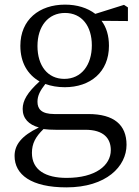

<svg xmlns="http://www.w3.org/2000/svg" viewBox="-20 -548 600 830"><path d="M258 -207C186 -207 142 -264 142 -349C142 -434 188 -492 261 -492C334 -492 377 -435 377 -352C377 -267 332 -207 258 -207ZM349 13C429 13 459 51 459 101C459 167 393 221 268 221C177 221 118 187 118 113C118 72 134 43 168 10C184 12 201 13 221 13ZM533 -516 516 -527 392 -488C358 -514 313 -528 261 -528C150 -528 68 -463 68 -350C68 -277 100 -225 151 -196C98 -148 78 -113 78 -77C78 -36 104 -9 148 3C73 39 43 78 43 126C43 207 115 262 267 262C440 262 527 171 527 78C527 -8 473 -55 362 -55H215C159 -55 142 -77 142 -108C142 -135 154 -157 176 -185C201 -176 229 -171 260 -171C370 -171 451 -236 451 -350C451 -394 440 -430 419 -458L533 -457Z"/></svg>

Font: Noto Serif CJK JP
Style: Regular
Weight: 400
Designer: Ryoko NISHIZUKA 西塚涼子 (kana & ideographs); Frank Grießhammer (Latin, Greek & Cyrillic); Wenlong ZHANG 张文龙 (bopomofo); San
Foundry: Adobe Systems Incorporated
Version: Version 1.000;PS 1;hotconv 16.6.53;makeotf.lib2.5.65590